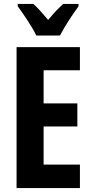

<svg xmlns="http://www.w3.org/2000/svg" viewBox="-20 -953 467 973"><path d="M164 -773H284C305 -815 349 -882 378 -921V-933H300C275 -910 254 -888 224 -852C196 -885 171 -914 149 -933H70V-921C99 -882 146 -812 164 -773ZM385 0V-119H201V-312H372V-429H201V-597H385V-714H64V0Z"/></svg>

Font: Noto Sans Thai Looped ExtraCondensed
Style: Bold
Weight: 700
Width: 2
Designer: Sasikarn Vongin, Ben Mitchell
Foundry: The Fontpad Ltd
Version: Version 1.001